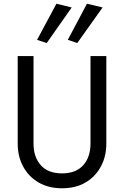

<svg xmlns="http://www.w3.org/2000/svg" viewBox="-20 -1001 666 1031"><path d="M231 -770 179 -787 283 -981 365 -961ZM395 -770 344 -787 447 -981 531 -961ZM75 -700H160V-230Q160 -158 199 -114Q238 -70 313 -70Q388 -70 427 -114Q466 -158 466 -230V-700H551V-230Q551 -161 521.5 -106.5Q492 -52 439 -21Q386 10 313 10Q241 10 187.5 -21Q134 -52 104.5 -106.5Q75 -161 75 -230Z"/></svg>

Font: Jost*
Style: Regular
Weight: 400
Version: Version 3.7